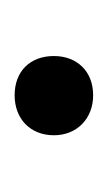

<svg xmlns="http://www.w3.org/2000/svg" viewBox="39 -400 150 269"><g transform="rotate(-90 114.5 -266.0)"><path d="M115 -211C149 -211 170 -234 170 -266C170 -299 149 -321 115 -321C82 -321 59 -299 59 -266C59 -234 82 -211 115 -211Z"/></g></svg>

Font: SN Pro Book
Style: Regular
Weight: 350
Designer: Tobias Whetton
Foundry: Supernotes
Version: Version 1.003;Glyphs 3.3 (3324)